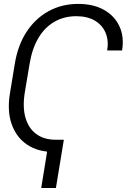

<svg xmlns="http://www.w3.org/2000/svg" viewBox="-20 -757 640 969"><path d="M260.3 -51.8 250.5 9.8Q171.4 9.8 116.7 -27.1Q62 -64 38.6 -131.3Q15.1 -198.7 30.8 -289.6L55.2 -438Q70.8 -530.8 115 -597.7Q159.2 -664.6 225.8 -700.9Q292.5 -737.3 374.5 -737.3Q451.7 -737.3 505.1 -707Q558.6 -676.8 583 -623.8Q607.4 -570.8 596.2 -502.4H521Q529.3 -552.7 512.7 -591.8Q496.1 -630.9 458.3 -653.1Q420.4 -675.3 363.8 -675.3Q302.2 -674.8 253.9 -646.7Q205.6 -618.7 174.1 -565.7Q142.6 -512.7 129.9 -438L105 -289.6Q93.3 -216.3 108.6 -162.8Q124 -109.4 163.1 -80.6Q202.1 -51.8 260.3 -51.8ZM302.2 -51.8 262.2 191.9H188L227.5 -51.8Z"/></svg>

Font: Inter Tight Light
Style: Italic
Weight: 300
Italic angle: -9.39999°
Designer: Rasmus Andersson
Foundry: rsms
Version: Version 3.004